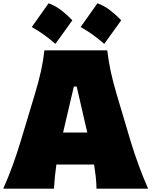

<svg xmlns="http://www.w3.org/2000/svg" viewBox="-20 -1139 922 1159"><path d="M-0.5 0Q29.8 -66.9 56.6 -141.1Q83.5 -215.3 103.5 -282.2L189.9 -568.8Q213.4 -647 227.3 -709.5Q241.2 -772 248 -835H627.4Q635.3 -768.6 648.7 -706.5Q662.1 -644.5 684.6 -568.8L770 -281.7Q791 -212.4 817.9 -139.6Q844.7 -66.9 874 0H562.5Q562 -36.1 557.9 -73Q553.7 -109.9 547.9 -146H320.3Q314.9 -108.9 311.3 -71.8Q307.6 -34.7 305.7 0ZM506.8 -338.9 442.9 -616.7H425.8L360.8 -338.9ZM568.3 -1119.2Q609.6 -1104.2 645.6 -1076.3Q681.6 -1048.3 711.7 -1016.6Q687 -981.7 661.4 -946.3Q635.9 -910.8 609.1 -874.3Q577.9 -901.7 543 -927.2Q508.1 -952.7 466.7 -975.8Q519.9 -1049.4 568.3 -1119.2ZM273.3 -1119.2Q314.7 -1104.2 350.7 -1076.3Q386.7 -1048.3 416.7 -1016.6Q392 -981.7 366.5 -946.3Q341 -910.8 314.2 -874.3Q283 -901.7 248.1 -927.2Q213.2 -952.7 171.8 -975.8Q225 -1049.4 273.3 -1119.2Z"/></svg>

Font: Pinar DS1 Black
Style: Regular
Weight: 900
Designer: Amin Abedi
Version: Version 3.000